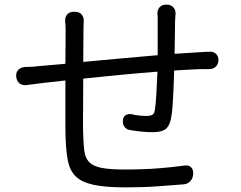

<svg xmlns="http://www.w3.org/2000/svg" viewBox="-20 -791 1040 828"><path d="M50 -460Q48 -478 58 -489Q68 -500 86 -502Q100 -502 116.5 -503Q133 -504 149 -506L262 -516L263 -655Q263 -668 262.5 -679.5Q262 -691 261 -700Q260 -717 269.5 -728.5Q279 -740 298 -740H304Q322 -740 332 -728.5Q342 -717 341 -700Q341 -693 340.5 -683Q340 -673 340 -659L339 -524Q412 -531 496 -538.5Q580 -546 660 -553V-696Q660 -709 660 -716.5Q660 -724 659 -730Q658 -748 668 -759.5Q678 -771 696 -771H699Q717 -771 727.5 -759.5Q738 -748 737 -730Q736 -722 736 -718.5Q736 -715 735 -699L733 -559L844 -566Q859 -567 867.5 -567.5Q876 -568 883 -568Q900 -569 911 -559Q922 -549 922 -532Q922 -515 911 -504Q900 -493 883 -493Q876 -493 866.5 -493Q857 -493 843 -493Q821 -492 792.5 -490.5Q764 -489 731 -487Q730 -451 728.5 -411.5Q727 -372 724.5 -336.5Q722 -301 717 -278Q710 -245 692.5 -233Q675 -221 640 -221Q613 -221 589 -223.5Q565 -226 542 -230Q527 -232 518 -242.5Q509 -253 510 -270Q510 -285 519.5 -292.5Q529 -300 544 -299Q579 -291 610 -291Q628 -291 637 -296Q646 -301 648 -318Q652 -343 654.5 -388.5Q657 -434 659 -482Q582 -476 498 -468Q414 -460 339 -452Q339 -401 338.5 -352Q338 -303 338 -264.5Q338 -226 339 -206Q340 -166 344 -138Q348 -110 364 -92.5Q380 -75 416 -67.5Q452 -60 517 -60Q598 -60 662 -65Q726 -70 775 -77Q792 -80 803 -70.5Q814 -61 813 -44V-40Q812 -22 800.5 -9.5Q789 3 771 4Q721 8 659 12.5Q597 17 521 17Q434 17 383.5 6Q333 -5 307.5 -29.5Q282 -54 273.5 -94.5Q265 -135 263 -195Q262 -217 262 -256.5Q262 -296 262 -345Q262 -394 262 -444L155 -432Q132 -429 121.5 -427.5Q111 -426 94 -424Q76 -422 64 -431.5Q52 -441 50 -460Z"/></svg>

Font: Chiron GoRound TC
Style: Regular
Weight: 400
Designer: Ryoko NISHIZUKA 西塚涼子 (kana, bopomofo & ideographs); Paul D. Hunt (Latin, Greek & Cyrillic); Sandoll Communications 산돌커뮤니
Foundry: Adobe
Version: Version 1.000;hotconv 1.1.1;makeotfexe 2.6.0